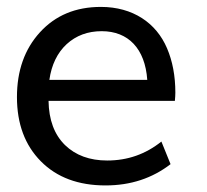

<svg xmlns="http://www.w3.org/2000/svg" viewBox="-20 -534 609 564"><path d="M125 -299.3C131.3 -343.8 148.4 -378.9 175.8 -404.3C203.6 -429.7 237.8 -442.4 278.8 -442.4C356.9 -442.4 406.2 -391.1 412.6 -299.3ZM290 10.7C363.8 10.7 427.2 -10.3 481 -51.8L454.1 -118.2C407.7 -81.1 355 -62.5 294.9 -62.5C243.7 -62.5 202.1 -77.6 170.9 -107.9C139.6 -138.7 123.5 -181.6 122.6 -237.8H493.7C494.6 -247.6 495.1 -255.4 495.1 -261.7C495.1 -311 486.8 -354.5 470.7 -392.1C439 -466.8 370.1 -513.7 276.4 -513.7C202.1 -513.7 142.6 -488.8 97.2 -439C52.2 -389.6 29.8 -326.2 29.8 -249C29.8 -170.4 53.2 -107.4 100.1 -60.1C147 -12.7 210.4 10.7 290 10.7Z"/></svg>

Font: Ride
Style: Regular
Weight: 400
Version: Version 3.000